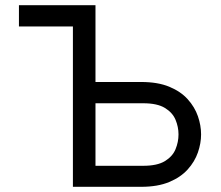

<svg xmlns="http://www.w3.org/2000/svg" viewBox="-20 -720 850 740"><path d="M53 -618V-700H305V-618ZM261 0V-700H348V-404H524Q588 -404 632.2 -385.8Q676.5 -367.5 703.5 -337.5Q730.5 -307.5 742.8 -272Q755 -236.5 755 -202Q755 -168 742.8 -132.5Q730.5 -97 703.5 -67Q676.5 -37 632.2 -18.5Q588 0 524 0ZM348 -81H532Q586 -81 615.5 -99Q645 -117 656.5 -144.8Q668 -172.5 668 -202Q668 -231 656.5 -258.5Q645 -286 615.5 -304Q586 -322 532 -322H348Z"/></svg>

Font: Overpass
Style: Regular
Weight: 400
Designer: Delve Withrington, Dave Bailey, Thomas Jockin
Foundry: Delve Fonts LLC
Version: Version 4.000